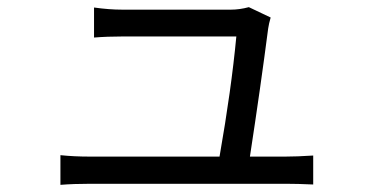

<svg xmlns="http://www.w3.org/2000/svg" viewBox="-20 -525 1040 537"><path d="M149 -91Q187 -87 232 -87H594Q627 -275 641 -423Q548 -423 323 -423Q280 -423 243 -420V-504Q285 -498 322 -498Q381 -498 626 -498Q650 -498 676 -505L737 -476Q732 -459 730 -445Q709 -283 679 -87H777Q810 -87 856 -90V-9Q812 -11 780 -11Q695 -11 232 -11Q186 -11 149 -8Z"/></svg>

Font: Gothic Nguyen
Style: Regular
Weight: 400
Designer: MORI Takayuki
Version: Version 1.220;July 21, 2023;FontCreator 14.0.0.2814 64-bit